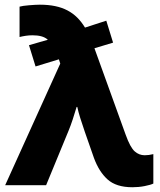

<svg xmlns="http://www.w3.org/2000/svg" viewBox="-20 -786 678 815"><path d="M175.8 0 271 -231C282.7 -258.8 295.4 -298.8 305.2 -332H308.1C313.5 -305.2 325.7 -268.1 339.8 -227.1L378.9 -115.2C393.1 -76.7 412.1 -46.4 436.5 -24.4C460.9 -2.4 496.1 8.8 542 8.8C559.1 8.8 576.7 7.3 593.8 3.9C610.8 0.5 623 -2.9 630.9 -6.8V-131.8C617.7 -128.4 605.5 -127 594.2 -127C578.6 -127 564.5 -132.3 552.2 -143.1C539.6 -153.8 526.4 -177.7 513.2 -214.8L380.9 -581.1L460 -605L431.2 -698.2L340.8 -668.9C301.3 -733.9 245.1 -766.1 148.9 -766.1C136.7 -766.1 121.6 -765.1 103.5 -763.7C85.4 -762.2 71.8 -760.3 63 -757.8V-628.9C79.1 -632.8 98.1 -636.2 117.2 -636.2C145 -636.2 168 -631.3 183.1 -617.2L103 -594.2L130.9 -503.9L230 -534.2L235.8 -516.1L2 0Z"/></svg>

Font: Noto Reveo Sans
Style: Regular
Weight: 800
Designer: Monotype Design Team
Foundry: Monotype Imaging Inc.
Version: Version 2.007